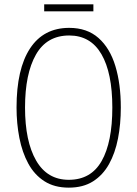

<svg xmlns="http://www.w3.org/2000/svg" viewBox="-20 -852 631 882"><path d="M535 -358Q535 -282 522 -215.5Q509 -149 481 -98.5Q453 -48 407.5 -19Q362 10 296 10Q230 10 184 -19.5Q138 -49 110 -100.5Q82 -152 69 -218.5Q56 -285 56 -358Q56 -535 118 -629.5Q180 -724 298 -724Q380 -724 432.5 -677.5Q485 -631 510 -548.5Q535 -466 535 -358ZM95 -358Q95 -203 146 -114.5Q197 -26 296 -26Q398 -26 447 -112.5Q496 -199 496 -358Q496 -517 446 -603Q396 -689 298 -689Q195 -689 145 -601Q95 -513 95 -358ZM409 -832V-800H183V-832Z"/></svg>

Font: Noto Sans Arabic Cond ExtLt
Style: Regular
Weight: 200
Width: 3
Designer: Monotype Design Team, Nadine Chahine, Nizar Qandah and Khaled Hosny
Foundry: Monotype Imaging Inc.
Version: Version 2.012; ttfautohint (v1.8.4.7-5d5b)